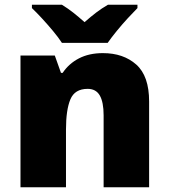

<svg xmlns="http://www.w3.org/2000/svg" viewBox="-20 -786 710 806"><path d="M412 -563Q498 -563 552 -515Q606 -467 606 -360V0H415V-302Q415 -357 399 -385Q383 -413 348 -413Q294 -413 275.5 -369Q257 -325 257 -242V0H66V-553H210L236 -480H243Q269 -519 311.5 -541Q354 -563 412 -563ZM240 -606Q225 -629 202.5 -656Q180 -683 156.5 -708.5Q133 -734 114 -752V-766H240Q266 -750 287.5 -733Q309 -716 335 -693Q361 -716 384 -733.5Q407 -751 433 -766H557V-752Q540 -735 516.5 -709.5Q493 -684 470.5 -656.5Q448 -629 432 -606Z"/></svg>

Font: Noto Sans Gujarati UI Black
Style: Regular
Weight: 900
Designer: Jelle Bosma - Monotype Design Team, Universal Thirst
Foundry: Monotype Imaging Inc.
Version: Version 2.106; ttfautohint (v1.8.4.7-5d5b)